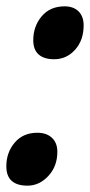

<svg xmlns="http://www.w3.org/2000/svg" viewBox="-20 -575 284 606"><path d="M85 -448Q85 -492 111.5 -523.5Q138 -555 184 -555Q212 -555 228 -539Q244 -523 244 -495Q244 -448 217 -418Q190 -388 151 -388Q119 -388 102 -403Q85 -418 85 -448ZM0 -50Q0 -94 26.5 -125Q53 -156 98 -156Q127 -156 144 -140Q161 -124 161 -96Q161 -50 132.5 -19.5Q104 11 67 11Q0 11 0 -50Z"/></svg>

Font: Noto Sans Display Ex Bold Cond
Style: Italic
Weight: 800
Width: 3
Italic angle: -12°
Designer: Monotype Design team
Foundry: Monotype Imaging Inc.
Version: Version 1.000